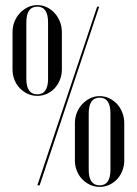

<svg xmlns="http://www.w3.org/2000/svg" viewBox="-20 -725 534 751"><path d="M29 -453V-599Q29 -621 36.5 -640Q44 -659 57.5 -673.5Q71 -688 88.5 -696.5Q106 -705 126 -705Q146 -705 163.5 -696.5Q181 -688 194 -673.5Q207 -659 214.5 -640Q222 -621 222 -599V-453Q222 -432 214.5 -413Q207 -394 194 -380Q181 -366 163.5 -358Q146 -350 126 -350Q106 -350 88.5 -358Q71 -366 57.5 -380Q44 -394 36.5 -413Q29 -432 29 -453ZM83 -637V-417Q83 -356 126 -356Q168 -356 168 -417V-637Q168 -699 126 -699Q83 -699 83 -637ZM126 0 360 -699H368L135 0ZM273 -97V-243Q273 -265 280.5 -284Q288 -303 301.5 -317.5Q315 -332 332.5 -340.5Q350 -349 370 -349Q390 -349 407.5 -340.5Q425 -332 438 -318Q451 -304 458.5 -284.5Q466 -265 466 -243V-97Q466 -76 458.5 -57Q451 -38 438 -24Q425 -10 407.5 -2Q390 6 370 6Q350 6 332.5 -2Q315 -10 301.5 -24Q288 -38 280.5 -57Q273 -76 273 -97ZM327 -281V-61Q327 0 370 0Q412 0 412 -61V-281Q412 -343 370 -343Q327 -343 327 -281Z"/></svg>

Font: Moniqa Cond Display
Style: Regular
Weight: 400
Width: 3
Designer: Rajesh Rajput
Foundry: Rajesh Rajput
Version: Version 1.000